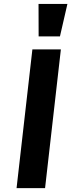

<svg xmlns="http://www.w3.org/2000/svg" viewBox="-20 -970 376 990"><path d="M212.4 0H65.4L147 -715.3H293.9ZM179.2 -782.2 178.7 -949.7H327.6L289.1 -782.2Z"/></svg>

Font: Proza Libre
Style: SemiBold Italic
Weight: 600
Designer: Jasper de Waard
Foundry: Jasper de Waard
Version: Version 1.000; ttfautohint (v1.4.1.8-43bc)